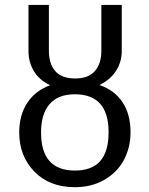

<svg xmlns="http://www.w3.org/2000/svg" viewBox="-20 -758 615 790"><path d="M389.2 -408.2Q451.2 -387.2 484.1 -337.4Q517.1 -287.6 517.1 -213.9Q517.1 -152.3 490.5 -101.3Q463.9 -50.3 410.9 -19Q357.9 12.2 288.1 12.2Q183.6 12.2 121.3 -52Q59.1 -116.2 59.1 -212.9Q59.1 -284.2 92 -334.5Q125 -384.8 186 -407.2Q142.1 -428.2 119.6 -465.1Q97.2 -502 97.2 -548.8V-737.8H181.2V-548.8Q181.2 -495.6 207.5 -465.3Q233.9 -435.1 289.1 -435.1Q343.8 -435.1 370.4 -465.6Q397 -496.1 397 -548.8V-737.8H481V-548.8Q481 -502.9 457.3 -466.3Q433.6 -429.7 389.2 -408.2ZM288.1 -56.2Q357.4 -56.2 392.1 -95Q426.8 -133.8 426.8 -213.9Q426.8 -370.1 288.1 -370.1Q219.2 -370.1 184.1 -329.8Q148.9 -289.6 148.9 -212.9Q148.9 -56.2 288.1 -56.2Z"/></svg>

Font: Fira Sans Book
Style: Regular
Weight: 350
Designer: Carrois Corporate & Edenspiekermann AG
Foundry: Carrois Corporate GbR & Edenspiekermann AG
Version: Version 4.203;PS 004.203;hotconv 1.0.88;makeotf.lib2.5.64775